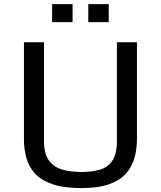

<svg xmlns="http://www.w3.org/2000/svg" viewBox="-20 -914 791 944"><path d="M380.4 10.7Q293.9 10.7 238.5 -8.3Q183.1 -27.3 152.3 -60.5Q121.6 -93.8 109.6 -137.5Q97.7 -181.2 97.7 -231V-706.1H196.3V-220.7Q196.3 -155.8 221.9 -123Q247.6 -90.3 289.6 -79.3Q331.5 -68.4 380.4 -68.4Q430.2 -68.4 469.5 -79.3Q508.8 -90.3 531.7 -123Q554.7 -155.8 554.7 -220.7V-706.1H653.3V-231Q653.3 -182.1 641.4 -138.4Q629.4 -94.7 599.6 -61Q569.8 -27.3 516.6 -8.3Q463.4 10.7 380.4 10.7ZM236.3 -893.6H336.9V-805.2H236.3ZM414.1 -893.6H514.6V-805.2H414.1Z"/></svg>

Font: Monda
Style: Regular
Weight: 400
Designer: Vernon Adams
Foundry: Vernon Adams
Version: Version 2.100; ttfautohint (v1.8.3)